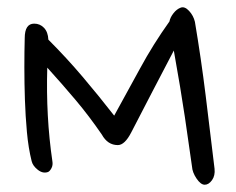

<svg xmlns="http://www.w3.org/2000/svg" viewBox="-20 -596 650 528"><path d="M543 -88Q532 -88 520.5 -105Q509 -122 508 -138Q500 -196 488.5 -273.5Q477 -351 458 -457Q428 -400 399 -344Q370 -288 341 -232Q323 -197 304 -197Q276 -197 260 -226Q225 -277 187.5 -321.5Q150 -366 110 -410Q108 -343 111.5 -278.5Q115 -214 124 -153Q126 -142 121.5 -133.5Q117 -125 112 -123Q98 -118 84 -129Q70 -140 67 -153Q58 -189 54 -233Q50 -277 48.5 -322Q47 -367 47 -411Q47 -455 48 -491Q48 -531 74 -531Q90 -531 101 -519.5Q112 -508 113 -487Q163 -437 207.5 -384.5Q252 -332 294 -278Q329 -341 365 -407.5Q401 -474 446 -537Q448 -548 457 -559.5Q466 -571 477 -575Q488 -579 500 -566Q512 -553 516 -536Q533 -435 545.5 -334Q558 -233 570 -132Q572 -113 563 -100.5Q554 -88 543 -88Z"/></svg>

Font: Nanum Pen
Style: Regular
Weight: 400
Designer: Doo-yul Kwak; Hyunghwan Choi; Nicolas Noh;
Foundry: NHN Corporation
Version: Version 1.10